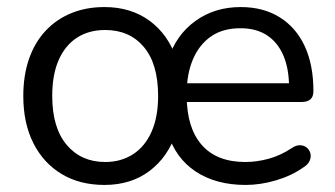

<svg xmlns="http://www.w3.org/2000/svg" viewBox="-20 -515 950 544"><path d="M276 9Q206 9 154.5 -22Q103 -53 74.5 -109.5Q46 -166 46 -243Q46 -301 62 -347.5Q78 -394 108.5 -427Q139 -460 181.5 -477.5Q224 -495 276 -495Q351 -495 404 -456Q457 -417 480 -348H457Q479 -416 533.5 -455.5Q588 -495 662 -495Q726 -495 772.5 -466Q819 -437 843.5 -384Q868 -331 868 -257Q868 -241 859.5 -233.5Q851 -226 834 -226H490V-279H815L799 -267Q799 -320 783 -357.5Q767 -395 736.5 -415Q706 -435 661 -435Q611 -435 577.5 -411.5Q544 -388 526.5 -346.5Q509 -305 509 -250V-244Q509 -153 551.5 -104.5Q594 -56 675 -56Q707 -56 740.5 -65Q774 -74 806 -95Q819 -104 830.5 -103.5Q842 -103 849.5 -96.5Q857 -90 859.5 -80.5Q862 -71 857.5 -60Q853 -49 840 -41Q806 -17 762 -4Q718 9 676 9Q592 9 534.5 -29Q477 -67 455 -139H479Q456 -70 403.5 -30.5Q351 9 276 9ZM278 -56Q323 -56 357 -78Q391 -100 409.5 -142Q428 -184 428 -243Q428 -334 387.5 -382Q347 -430 278 -430Q232 -430 198.5 -408.5Q165 -387 146.5 -345.5Q128 -304 128 -243Q128 -153 169 -104.5Q210 -56 278 -56Z"/></svg>

Font: Nunito ExtraLight
Style: Regular
Weight: 400
Version: Version 3.602